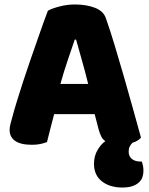

<svg xmlns="http://www.w3.org/2000/svg" viewBox="-20 -636 667 858"><path d="M403 -126H222Q212 -90 204.5 -59Q197 -28 190 -1Q176 4 160.5 7.5Q145 11 123 11Q72 11 47.5 -6.5Q23 -24 23 -55Q23 -69 27 -83Q31 -97 36 -116Q43 -143 55.5 -183.5Q68 -224 83 -270.5Q98 -317 115 -365.5Q132 -414 147 -457.5Q162 -501 174.5 -535.5Q187 -570 194 -588Q211 -598 245.5 -607Q280 -616 315 -616Q365 -616 403.5 -601.5Q442 -587 453 -555Q471 -504 492 -435Q513 -366 534 -292.5Q555 -219 575 -147.5Q595 -76 610 -21Q598 -6 572 2Q564 10 559.5 19Q555 28 555 42Q555 62 569 74Q583 86 609 86H614Q617 95 619 105Q621 115 621 128Q621 142 616.5 155.5Q612 169 600.5 179.5Q589 190 571 196Q553 202 526 202Q471 202 435.5 174.5Q400 147 400 96Q400 61 416.5 33.5Q433 6 451 -5Q439 -13 432.5 -26Q426 -39 421 -57ZM314 -459Q300 -418 283 -368Q266 -318 250 -261H374Q360 -318 345.5 -368.5Q331 -419 320 -459Z"/></svg>

Font: Baloo Da 2 ExtraBold
Style: Regular
Weight: 800
Designer: Noopur Datye, Sulekha Rajkumar and Ek Type
Foundry: Ek Type
Version: Version 1.640;hotconv 1.0.111;makeotfexe 2.5.65597; ttfautoh